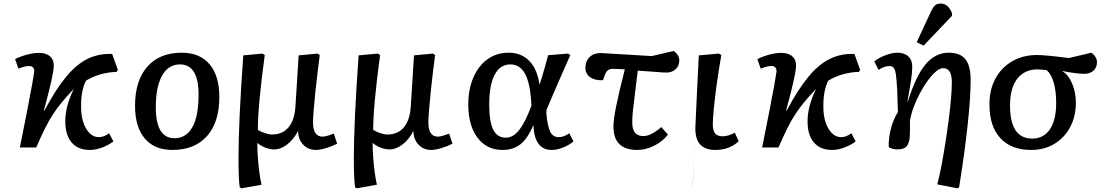

<svg xmlns="http://www.w3.org/2000/svg" viewBox="-20 -831 6253 1082"><path d="M486 14Q419 14 383 -29Q347 -72 348 -151Q349 -235 396 -330Q358 -290 330.5 -257Q303 -224 280 -189Q257 -154 234.5 -109Q212 -64 184 0H92Q115 -114 133 -206.5Q151 -299 161.5 -357.5Q172 -416 173 -427Q174 -459 143 -459Q121 -459 84 -444L65 -498Q97 -514 133.5 -523.5Q170 -533 199 -533Q240 -533 262 -513.5Q284 -494 283 -459Q283 -436 268.5 -371Q254 -306 227 -208L230 -207Q293 -326 352 -397.5Q411 -469 474 -499.5Q537 -530 612 -527L644 -438L638 -426Q543 -423 465 -377Q437 -324 437 -236Q436 -185 448.5 -145Q461 -105 484 -81.5Q507 -58 537 -58Q566 -58 595 -80L619 -34Q595 -15 558 -0.5Q521 14 486 14Z M951 14Q850 14 795.5 -51Q741 -116 741 -235Q741 -376 810 -455Q879 -534 1004 -534Q1106 -534 1161 -469Q1216 -404 1216 -285Q1216 -142 1146.5 -64Q1077 14 951 14ZM963 -52Q1029 -52 1064 -114Q1099 -176 1099 -298Q1099 -468 994 -468Q929 -468 893.5 -405Q858 -342 858 -227Q858 -52 963 -52Z M1342 230 1331 225Q1324 178 1324 58Q1324 -36 1330.5 -180Q1337 -324 1351 -519L1459 -529L1472 -521Q1433 -232 1433 -99Q1449 -89 1472 -81Q1495 -73 1513 -73Q1572 -73 1606 -113.5Q1640 -154 1645 -232L1663 -519L1769 -529L1782 -521Q1776 -474 1769 -417.5Q1762 -361 1756.5 -306Q1751 -251 1747.5 -207Q1744 -163 1744 -141Q1744 -61 1798 -61Q1809 -61 1827.5 -66.5Q1846 -72 1861 -78L1880 -21Q1847 -5 1814.5 4.5Q1782 14 1760 14Q1716 14 1688 -16.5Q1660 -47 1660 -92H1659Q1635 -45 1598.5 -17Q1562 11 1525 11Q1500 11 1474 0.5Q1448 -10 1431 -25H1430Q1430 12 1433 55Q1436 98 1441.5 139Q1447 180 1454 210Z M1992 230 1981 225Q1974 178 1974 58Q1974 -36 1980.5 -180Q1987 -324 2001 -519L2109 -529L2122 -521Q2083 -232 2083 -99Q2099 -89 2122 -81Q2145 -73 2163 -73Q2222 -73 2256 -113.5Q2290 -154 2295 -232L2313 -519L2419 -529L2432 -521Q2426 -474 2419 -417.5Q2412 -361 2406.5 -306Q2401 -251 2397.5 -207Q2394 -163 2394 -141Q2394 -61 2448 -61Q2459 -61 2477.5 -66.5Q2496 -72 2511 -78L2530 -21Q2497 -5 2464.5 4.5Q2432 14 2410 14Q2366 14 2338 -16.5Q2310 -47 2310 -92H2309Q2285 -45 2248.5 -17Q2212 11 2175 11Q2150 11 2124 0.5Q2098 -10 2081 -25H2080Q2080 12 2083 55Q2086 98 2091.5 139Q2097 180 2104 210Z M2812 14Q2723 14 2671 -55Q2619 -124 2619 -241Q2619 -328 2647.5 -394Q2676 -460 2727 -497Q2778 -534 2846 -534Q2918 -534 2963 -487.5Q3008 -441 3020 -355H3021Q3029 -379 3035.5 -401Q3042 -423 3050 -451Q3058 -479 3069 -520L3181 -529L3194 -521Q3160 -445 3124 -362Q3088 -279 3060 -213L3059 -191Q3066 -116 3081.5 -87Q3097 -58 3129 -58Q3157 -58 3188 -80L3212 -34Q3185 -12 3151.5 1Q3118 14 3089 14Q2992 14 2986 -124H2985Q2954 -51 2913.5 -18.5Q2873 14 2812 14ZM2831 -55Q2871 -55 2905.5 -98Q2940 -141 2975 -236L2973 -268Q2965 -370 2936.5 -419Q2908 -468 2856 -468Q2798 -468 2767.5 -409.5Q2737 -351 2737 -242Q2737 -146 2759.5 -100.5Q2782 -55 2831 -55Z M3571 14Q3437 14 3437 -118Q3437 -157 3452.5 -233.5Q3468 -310 3501 -440Q3462 -443 3431 -443Q3402 -443 3390 -412L3378 -379Q3332 -377 3305.5 -396Q3279 -415 3279 -449Q3279 -487 3303.5 -510Q3328 -533 3368 -532L3653 -515L3777 -544Q3808 -520 3808 -491Q3808 -460 3787.5 -441Q3767 -422 3735 -422Q3718 -422 3672 -426Q3626 -430 3574 -433Q3565 -360 3559.5 -313Q3554 -266 3550.5 -238Q3547 -210 3545.5 -193.5Q3544 -177 3543.5 -165.5Q3543 -154 3543 -140Q3543 -64 3606 -64Q3648 -64 3707 -115L3744 -72Q3713 -33 3666 -9.5Q3619 14 3571 14Z M4012 14Q3899 14 3899 -103Q3899 -107 3897.5 -85Q3896 -63 3894.5 -25.5Q3893 12 3891 55Q3889 98 3887 137.5Q3885 177 3884 202.5Q3883 228 3883 230.5Q3883 233 3884.5 203Q3886 173 3889 100Q3892 27 3898 -99Q3898 -99 3898 -99Q3898 -99 3898 -99Q3902 -179 3906.5 -283.5Q3911 -388 3918 -519L4031 -529L4045 -521Q4030 -436 4019.5 -359.5Q4009 -283 4003 -223.5Q3997 -164 3997 -130Q3997 -94 4010 -78.5Q4023 -63 4053 -63Q4083 -63 4121 -83L4143 -35Q4090 14 4012 14Z M4669 14Q4602 14 4566 -29Q4530 -72 4531 -151Q4532 -235 4579 -330Q4541 -290 4513.5 -257Q4486 -224 4463 -189Q4440 -154 4417.5 -109Q4395 -64 4367 0H4275Q4298 -114 4316 -206.5Q4334 -299 4344.5 -357.5Q4355 -416 4356 -427Q4357 -459 4326 -459Q4304 -459 4267 -444L4248 -498Q4280 -514 4316.5 -523.5Q4353 -533 4382 -533Q4423 -533 4445 -513.5Q4467 -494 4466 -459Q4466 -436 4451.5 -371Q4437 -306 4410 -208L4413 -207Q4476 -326 4535 -397.5Q4594 -469 4657 -499.5Q4720 -530 4795 -527L4827 -438L4821 -426Q4726 -423 4648 -377Q4620 -324 4620 -236Q4619 -185 4631.5 -145Q4644 -105 4667 -81.5Q4690 -58 4720 -58Q4749 -58 4778 -80L4802 -34Q4778 -15 4741 -0.5Q4704 14 4669 14Z M5374 230 5262 208Q5274 163 5285.5 102.5Q5297 42 5307.5 -25Q5318 -92 5326.5 -157Q5335 -222 5339.5 -277Q5344 -332 5344 -368Q5344 -447 5295 -447Q5277 -447 5254.5 -428Q5232 -409 5208.5 -377Q5185 -345 5164 -305.5Q5143 -266 5128 -225Q5113 -184 5108 -148Q5109 -98 5107 -62.5Q5105 -27 5090.5 -8Q5076 11 5037 11Q5020 11 5006 6.5Q4992 2 4988 -4Q4988 -113 5040 -200Q5038 -249 5037.5 -277Q5037 -305 5036 -326Q5033 -380 5029 -409Q5025 -438 5016.5 -448.5Q5008 -459 4993 -459Q4963 -459 4931 -437L4907 -485Q4931 -505 4969.5 -519.5Q5008 -534 5037 -534Q5077 -534 5099 -513Q5121 -492 5121 -455Q5121 -424 5114 -378Q5107 -332 5094 -259L5096 -258Q5141 -403 5196 -468.5Q5251 -534 5327 -534Q5391 -534 5420.5 -497Q5450 -460 5450 -380Q5450 -282 5433 -125.5Q5416 31 5385 225ZM5185 -574 5146 -593 5225 -763Q5238 -791 5249.5 -801Q5261 -811 5281 -811Q5323 -811 5345 -757V-742Z M5791 14Q5678 14 5616.5 -53.5Q5555 -121 5556 -245Q5556 -326 5590 -388.5Q5624 -451 5684.5 -486Q5745 -521 5824 -521Q5872 -521 6003 -504L6131 -534Q6162 -510 6162 -480Q6162 -451 6142.5 -433Q6123 -415 6089 -415Q6071 -415 6035 -419.5Q5999 -424 5968 -431V-429Q6001 -410 6022 -360Q6043 -310 6043 -253Q6043 -174 6010.5 -114Q5978 -54 5921.5 -20Q5865 14 5791 14ZM5797 -50Q5861 -50 5896.5 -102Q5932 -154 5932 -250Q5932 -318 5918 -366Q5904 -414 5878 -436Q5865 -437 5850.5 -438.5Q5836 -440 5827 -440Q5754 -440 5713 -387.5Q5672 -335 5672 -239Q5671 -50 5797 -50Z"/></svg>

Font: Literata 7pt Medium
Style: Italic
Weight: 500
Italic angle: -2°
Designer: Latin by Veronika Burian and Jose Scaglione. Greek by Irene Vlachou. Cyrillic by Vera Evstafieva
Foundry: TypeTogether
Version: Version 3.002